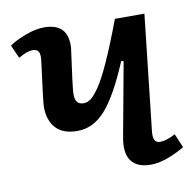

<svg xmlns="http://www.w3.org/2000/svg" viewBox="-66 -592 683 673"><g transform="rotate(-10 275.5 -255.5)"><path d="M7.8 -481.9Q28.8 -497.1 65.7 -511Q102.5 -524.9 132.8 -524.9Q218.8 -524.9 213.9 -439Q212.4 -425.3 204.6 -369.6Q196.8 -314 194.8 -291Q191.9 -263.2 199 -251Q206.1 -238.8 224.1 -238.8Q237.3 -238.8 249.8 -248Q262.2 -257.3 280.5 -283.9Q298.8 -310.5 324.5 -367.4Q350.1 -424.3 382.8 -511.2H487.8L441.9 -97.2Q440.4 -77.6 445.8 -68.4Q451.2 -59.1 465.8 -59.1Q485.8 -59.1 519 -76.2L540 -26.9Q516.6 -12.2 482.4 1Q448.2 14.2 418.9 14.2Q369.6 14.2 348.9 -14.6Q328.1 -43.5 339.8 -102.1L387.2 -359.9L378.9 -361.8Q331.5 -248.5 287.6 -197.8Q243.7 -147 186 -147Q134.3 -147 109.1 -174.8Q84 -202.6 84 -250Q84 -267.6 103 -410.2Q106 -433.6 100.6 -443.4Q95.2 -453.1 79.1 -453.1Q60.1 -453.1 28.8 -435.1Z"/></g></svg>

Font: Literata Book SemiBold
Style: Italic
Weight: 600
Italic angle: -3°
Designer: Latin by Veronika Burian and Jose Scaglione. Greek by Irene Vlachou. Cyrillic by Vera Evstafieva
Foundry: TypeTogether
Version: Version 1.003;PS 001.003;hotconv 1.0.88;makeotf.lib2.5.64775